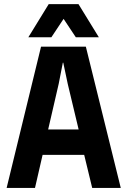

<svg xmlns="http://www.w3.org/2000/svg" viewBox="-20 -931 630 951"><path d="M183.3 -700H405.2L578.2 0H436.7L397 -163.9H191L153.3 0H12.8ZM369.5 -289.6 315.5 -515.6 293.3 -620.7H291.3L270.7 -515.6L218.5 -289.6ZM343.5 -910.6 234.4 -746.3H120.3L221.3 -910.6ZM469.7 -746.3H355.6L246.5 -910.6H368.7Z"/></svg>

Font: TASA Explorer VF
Style: Regular
Weight: 400
Designer: Weizhong Zhang
Foundry: Local Remote
Version: Version 1.000;Glyphs 3.2 (3192)